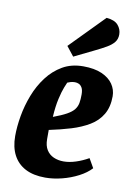

<svg xmlns="http://www.w3.org/2000/svg" viewBox="-86 -800 594 864"><g transform="rotate(10 211.5 -368.0)"><path d="M182 10Q128 10 91.5 -9Q55 -28 36 -64Q17 -100 17 -151Q17 -194 25.5 -243Q34 -292 52.5 -340Q71 -388 100.5 -427Q130 -466 170.5 -489.5Q211 -513 265 -513Q316 -513 350 -498Q384 -483 401 -458Q418 -433 418 -403Q418 -354 398 -320Q378 -286 342 -264.5Q306 -243 260 -229Q214 -215 161 -204V-162Q161 -132 173 -113Q185 -94 205.5 -85Q226 -76 251 -76Q277 -76 306.5 -85.5Q336 -95 364 -111L388 -69Q367 -46 332.5 -28Q298 -10 258.5 0Q219 10 182 10ZM169 -265Q207 -279 229.5 -291.5Q252 -304 262.5 -317.5Q273 -331 276 -347.5Q279 -364 279 -386Q279 -407 273 -417.5Q267 -428 258.5 -432Q250 -436 240 -436Q229 -436 219.5 -433Q210 -430 206 -428Q204 -424 196 -404Q188 -384 180 -349Q172 -314 169 -265ZM212 -548 178 -591 330 -746Q367 -743 383 -724.5Q399 -706 399 -682Q399 -661 387.5 -646.5Q376 -632 354.5 -619.5Q333 -607 302 -592Z"/></g></svg>

Font: Faustina Light ExtraBold
Style: Italic
Weight: 800
Italic angle: -8°
Version: Version 1.200